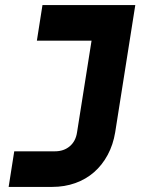

<svg xmlns="http://www.w3.org/2000/svg" viewBox="-20 -570 640 755"><path d="M340 -410H125L147 -550H512L433 -50Q425 -1 403.5 39Q382 79 350 107Q318 135 276 150Q234 165 185 165H14L36 25H196Q231 25 254.5 5Q278 -15 283 -50Z"/></svg>

Font: JetBrains Mono ExtraBold
Style: Italic
Weight: 800
Designer: Philipp Nurullin, Konstantin Bulenkov
Foundry: JetBrains
Version: Version 1.000; ttfautohint (v1.8.3)